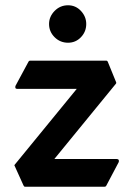

<svg xmlns="http://www.w3.org/2000/svg" viewBox="-20 -708 513 728"><path d="M88 -474Q90 -478 95 -478H383Q387 -478 389 -473L420 -397Q422 -393 419 -390L186 -105H423Q428 -105 430 -101.5Q432 -98 430 -93L383 -4Q381 0 376 0H75Q71 0 69 -5L36 -78Q33 -81 37 -85L271 -371H45Q40 -371 38.5 -374.5Q37 -378 39 -383ZM238 -546Q208 -546 187 -567Q166 -588 166 -617Q166 -645 187 -666.5Q208 -688 238 -688Q267 -688 287 -666.5Q307 -645 307 -617Q307 -588 287 -567Q267 -546 238 -546Z"/></svg>

Font: RonaldsonGothic
Style: Regular
Weight: 400
Designer: Mr. Robertson for MacKellar, Smiths & Jordan Co. Philadelphia
Foundry: CAT-Fonts Peter Wiegel
Version: Version 1.000